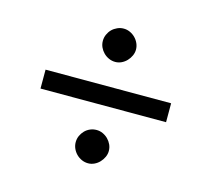

<svg xmlns="http://www.w3.org/2000/svg" viewBox="-77 -562 741 670"><g transform="rotate(15 293.0 -227.0)"><path d="M519 -261.2V-192.9H65.4V-261.2ZM232.4 -43.9Q232.4 -56.6 237.3 -67.4Q242.2 -78.1 250.2 -86.4Q258.3 -94.7 269.3 -99.4Q280.3 -104 292 -104Q304.2 -104 314.9 -99.1Q325.7 -94.2 334 -85.9Q342.3 -77.6 347.2 -66.9Q352.1 -56.2 352.1 -43.9Q352.1 -32.7 347.2 -22Q342.3 -11.2 334.2 -2.7Q326.2 5.9 315.4 11Q304.7 16.1 293 16.1Q280.8 16.1 269.8 11.2Q258.8 6.3 250.5 -2Q242.2 -10.3 237.3 -21.2Q232.4 -32.2 232.4 -43.9ZM232.4 -410.2Q232.4 -422.4 237.3 -433.3Q242.2 -444.3 250.2 -452.4Q258.3 -460.4 269.3 -465.3Q280.3 -470.2 292 -470.2Q304.2 -470.2 314.9 -465.3Q325.7 -460.4 334 -452.1Q342.3 -443.8 347.2 -432.9Q352.1 -421.9 352.1 -410.2Q352.1 -398.9 347.2 -388.2Q342.3 -377.4 334.2 -368.9Q326.2 -360.4 315.4 -355.2Q304.7 -350.1 293 -350.1Q280.8 -350.1 269.8 -355Q258.8 -359.9 250.5 -368.2Q242.2 -376.5 237.3 -387.2Q232.4 -397.9 232.4 -410.2Z"/></g></svg>

Font: XB Zar
Style: Italic
Weight: 400
Italic angle: -12°
Designer: Behnam
Foundry: Irmug
Version: Version 8.005 2009